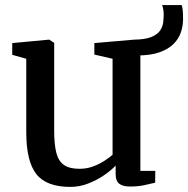

<svg xmlns="http://www.w3.org/2000/svg" viewBox="-20 -722 738 753"><path d="M490 9.5Q461.5 9.5 447.5 -1.5Q433.5 -12.5 433.5 -39V-72.5Q415.5 -53.5 387.2 -34.2Q359 -15 325.2 -2Q291.5 11 256 11Q162 11 122.5 -39.2Q83 -89.5 83 -203.5V-491.5L28 -507V-553L171.5 -566.5H173L192.5 -554V-209.5Q192.5 -156 200.8 -123.2Q209 -90.5 230.5 -75.2Q252 -60 291.5 -60Q320.5 -60 345 -69.2Q369.5 -78.5 389 -91Q408.5 -103.5 421.5 -115V-491.5L350 -508V-553L505.5 -566.5H507.5L530.5 -554V-52H589L588.5 -5.5Q571.5 -1.5 546.8 4Q522 9.5 490 9.5ZM517.5 -504.5 505 -566.5Q550 -567 574.2 -577.2Q598.5 -587.5 608.5 -603.2Q618.5 -619 620.2 -635.8Q622 -652.5 622 -666.5Q622 -676 620.2 -685.2Q618.5 -694.5 616 -702H692.5Q695.5 -694.5 696.8 -679.8Q698 -665 698 -648.5Q698 -620.5 689.2 -594.8Q680.5 -569 659.8 -548.8Q639 -528.5 604.2 -516.5Q569.5 -504.5 517.5 -504.5Z"/></svg>

Font: Merriweather 20pt Medium
Style: Regular
Weight: 500
Version: Version 2.100